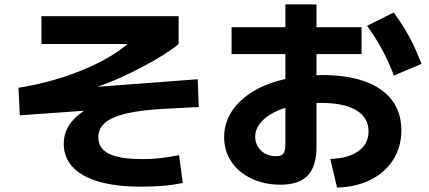

<svg xmlns="http://www.w3.org/2000/svg" viewBox="-20 -799 1915 857"><path d="M264.6 -157.2Q264.6 -201.7 287.1 -238Q309.6 -274.4 355.5 -304.7L68.4 -284.2L62.5 -407.2Q210 -430.7 339.8 -482.9Q469.7 -535.2 549.8 -602.5H165V-726.6H777.3V-602.5Q719.2 -554.7 614.7 -499.8Q510.3 -444.8 415.5 -411.6L862.3 -445.3L867.2 -321.3L717.8 -313.5Q611.8 -308.1 546.1 -293Q480.5 -277.8 449.7 -251.7Q418.9 -225.6 418.9 -186.5Q418.9 -136.2 466.8 -112.5Q514.6 -88.9 616.2 -88.9Q656.7 -88.9 692.6 -92.8Q728.5 -96.7 779.3 -106.4L795.9 17.6Q751 26.9 706.5 30.5Q662.1 34.2 608.4 34.2Q499 34.2 421.9 12Q344.7 -10.3 304.7 -53.2Q264.6 -96.2 264.6 -157.2Z M1625 -212.9Q1625 -274.4 1569.8 -307.1Q1514.6 -339.8 1411.1 -339.8L1392.6 -339.4V-143.6Q1392.6 -56.6 1353.5 -15.6Q1314.5 25.4 1232.4 25.4Q1159.7 25.4 1102.3 -2Q1044.9 -29.3 1012.7 -77.4Q980.5 -125.5 980.5 -186.5Q980.5 -248.5 1013.9 -300.8Q1047.4 -353 1108.9 -390.4Q1170.4 -427.7 1253.9 -446.3V-557.6H1013.7V-677.7H1253.9V-779.3H1392.6V-677.7H1593.8V-557.6H1392.6V-463.4L1418.9 -463.9Q1530.8 -463.9 1609.9 -435.1Q1689 -406.2 1730.2 -351.1Q1771.5 -295.9 1771.5 -217.8Q1771.5 -144 1735.6 -86.7Q1699.7 -29.3 1634.5 3.4Q1569.3 36.1 1484.4 38.1L1454.1 -89.8Q1534.7 -91.8 1579.8 -124.5Q1625 -157.2 1625 -212.9ZM1618.2 -683.6 1737.3 -743.2Q1776.4 -690.9 1806.4 -635.5Q1836.4 -580.1 1861.3 -513.7L1738.3 -461.9Q1691.9 -584.5 1618.2 -683.6ZM1211.9 -101.6Q1235.4 -101.6 1244.6 -113Q1253.9 -124.5 1253.9 -154.3V-317.9Q1191.4 -298.3 1155.3 -264.2Q1119.1 -230 1119.1 -188.5Q1119.1 -164.1 1131.1 -144.3Q1143.1 -124.5 1164.3 -113Q1185.5 -101.6 1211.9 -101.6Z"/></svg>

Font: Pretendard ExtraBold
Style: Regular
Weight: 800
Designer: Base glyphs from Inter by Rasmus Andersson; Hangeul glyphs from Noto Sans CJK(Source Han Sans) by Jang Soo-young and Kan
Foundry: Kil Hyung-jin
Version: Version 1.309